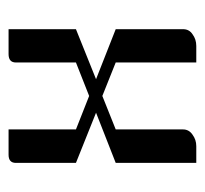

<svg xmlns="http://www.w3.org/2000/svg" viewBox="-35 -443 478 448"><g transform="rotate(-90 204.0 -219.0)"><path d="M47.9 0V-188L165 -233.9L47.9 -280.8V-420.9Q47.9 -438 66.9 -438H126V-280.8L204.1 -250L282.2 -280.8V-420.9Q282.2 -438 301.8 -438H359.9V-280.8L243.2 -233.9L359.9 -188V-30.8Q359.9 -16.6 348.1 -8.8Q336.4 0 320.8 0H282.2V-188L204.1 -219.2L126 -188V-30.8Q126 -17.1 113.8 -8.8Q102.1 0 86.9 0Z"/></g></svg>

Font: Hhenum
Style: Regular
Weight: 400
Designer: T. Christopher White
Version: Version 1.0